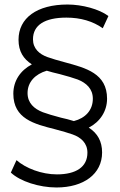

<svg xmlns="http://www.w3.org/2000/svg" viewBox="-20 -725 530 850"><path d="M28 39C69 78 154 105 230 105C351 105 432 45 432 -50C432 -99 412 -135 373 -160C422 -185 454 -232 454 -288C454 -400 360 -424 268 -449C235 -458 210 -465 191 -472C154 -485 126 -510 126 -551C126 -614 178 -647 274 -647C337 -647 391 -631 435 -600L460 -654C419 -685 343 -705 279 -705C143 -705 62 -645 62 -549C62 -497 84 -464 121 -440C70 -413 39 -367 39 -310C39 -199 132 -176 223 -153C256 -144 282 -137 301 -130C338 -117 367 -92 367 -49C367 14 317 47 232 47C164 47 94 20 53 -16ZM187 -412C203 -407 222 -402 244 -397C278 -388 305 -380 324 -373C362 -358 391 -332 391 -288C391 -237 358 -202 307 -189C288 -195 269 -200 250 -204C216 -213 189 -221 170 -228C131 -243 102 -269 102 -313C102 -362 136 -397 187 -412Z"/></svg>

Font: Malon Grotesk
Style: Regular
Weight: 400
Designer: Julieta Ulanovsky
Foundry: Julieta Ulanovsky
Version: Version 7.200